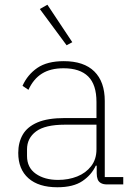

<svg xmlns="http://www.w3.org/2000/svg" viewBox="-20 -778 563 810"><path d="M500 0H431Q416 0 406 -5.5Q396 -11 392 -21.5Q388 -32 388 -47V-93L403 -79H384Q366 -40 327.5 -14Q289 12 222 12Q143 12 100 -26Q57 -64 57 -133Q57 -177 76 -210Q95 -243 138 -261.5Q181 -280 254 -280H387V-348Q387 -421 352 -455.5Q317 -490 248 -490Q193 -490 157 -467.5Q121 -445 100 -399L75 -416Q96 -463 137.5 -491.5Q179 -520 249 -520Q334 -520 378 -476.5Q422 -433 422 -352V-31H500ZM387 -252H254Q170 -252 132 -223.5Q94 -195 94 -148V-120Q94 -71 131 -45Q168 -19 225 -19Q269 -19 305.5 -33.5Q342 -48 364.5 -77Q387 -106 387 -148ZM261 -587 148 -740 180 -758 285 -600Z"/></svg>

Font: IBM Plex Sans ExtraLight
Style: Regular
Weight: 250
Designer: Mike Abbink, Paul van der Laan, Pieter van Rosmalen
Foundry: Bold Monday
Version: Version 3.201